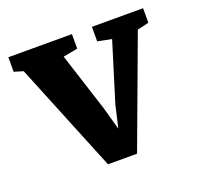

<svg xmlns="http://www.w3.org/2000/svg" viewBox="-90 -501 612 596"><g transform="rotate(-20 216.5 -203.0)"><path d="M171 6 24 -355 -6 -364V-412H204V-364L156 -355L218 -162L239 -87L256 -161L316 -355L270 -364V-412H439V-364L401 -355L267 6Z"/></g></svg>

Font: Aikya
Style: Bold
Weight: 700
Designer: Neelakash Kshetrimayum (Latin subset based on Merriweather by Eben Sorkin)
Foundry: Brand New Type
Version: Version 1.00 b005